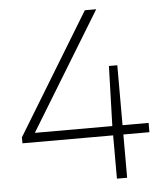

<svg xmlns="http://www.w3.org/2000/svg" viewBox="-53 -787 710 833"><g transform="rotate(-5 302.0 -370.0)"><path d="M27.5 -188.5V-214.5L347.5 -740H397L85 -229H422.5L430.5 -490H467V-229H580.5V-188.5H467V0H422.5V-188.5Z"/></g></svg>

Font: Encode Sans SmExp XLt
Style: Regular
Weight: 200
Width: 6
Designer: Multiple Designers
Foundry: Impallari Type
Version: Version 3.002; ttfautohint (v1.8.3) -l 8 -r 50 -G 200 -x 14 